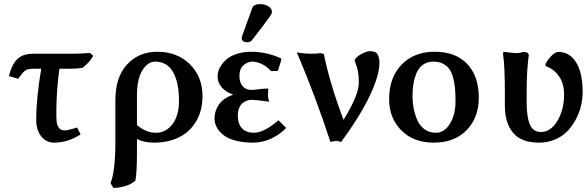

<svg xmlns="http://www.w3.org/2000/svg" viewBox="-20 -696 2903 950"><path d="M332 -356H273.9Q258.8 -245.6 258.8 -143.1V-134.8Q258.8 -120.6 259 -113.5Q259.3 -106.4 260.3 -94.7Q261.2 -83 264.2 -76.7Q267.1 -70.3 271.5 -63.5Q275.9 -56.6 283.7 -53.7Q291.5 -50.8 301.8 -50.8Q315.4 -50.8 361.8 -64.9L378.9 -30.8Q314.5 9.8 249 9.8Q208.5 9.8 183.8 -21.5Q159.2 -52.7 159.2 -103Q159.2 -211.9 184.1 -356H145Q117.2 -356 104.7 -346.9Q92.3 -337.9 69.8 -306.2L23.9 -319.8Q38.1 -376.5 65.4 -403.3Q92.8 -430.2 145 -430.2H340.8Q376 -430.2 425.8 -434.1L440.9 -419.9Q434.6 -407.7 425.8 -396.7Q417 -385.7 410.2 -379.4Q403.3 -373 389.2 -360.8Q364.3 -356 332 -356Z M649.9 198.2 645 201.2Q629.4 215.8 598.4 224.9Q567.4 233.9 541 233.9L526.9 210Q550.8 151.4 550.8 5.9V-199.2Q550.8 -314 608.6 -377Q666.5 -439.9 758.8 -439.9Q856.9 -439.9 919.4 -378.2Q981.9 -316.4 981.9 -221.2Q981.9 -147 949.5 -94Q917 -41 863.5 -15.6Q810.1 9.8 741.7 9.8Q693.8 9.8 657.7 -7.8V55.2Q657.7 159.2 649.9 198.2ZM865.7 -198.2Q865.7 -286.1 836.7 -338.6Q807.6 -391.1 747.1 -391.1Q735.4 -391.1 723.6 -386Q711.9 -380.9 700 -368.7Q688 -356.4 678.7 -338.1Q669.4 -319.8 663.6 -291Q657.7 -262.2 657.7 -227.1V-78.1L652.8 -82Q698.7 -39.1 751 -39.1Q801.3 -39.1 833.5 -81.8Q865.7 -124.5 865.7 -198.2Z M1269.5 -675.8Q1290.5 -675.8 1308.1 -664.6Q1325.7 -653.3 1325.7 -637.2Q1325.7 -630.4 1316.9 -616.2Q1270 -552.2 1226.6 -497.1Q1218.3 -486.8 1203.6 -486.8Q1190.9 -486.8 1183.3 -492.2Q1175.8 -497.6 1175.8 -504.9Q1175.8 -507.3 1177.7 -517.1L1228.5 -657.2Q1235.8 -675.8 1269.5 -675.8ZM1226.6 -391.1Q1204.1 -390.1 1184.3 -372.6Q1164.6 -355 1164.6 -320.8Q1164.6 -287.1 1180.9 -269Q1197.3 -251 1223.6 -251Q1234.4 -251 1272.5 -255.9Q1288.1 -257.8 1307.6 -257.8Q1307.6 -256.8 1307.1 -251.5Q1306.6 -246.1 1306.6 -245.1Q1306.6 -242.2 1306.2 -236.3Q1305.7 -230.5 1305.7 -226.1Q1305.7 -210 1311.5 -192.9Q1309.6 -192.9 1291 -195.6Q1272.5 -198.2 1253.4 -200.2Q1234.4 -202.1 1224.6 -202.1Q1213.9 -202.1 1203.1 -198.5Q1192.4 -194.8 1181.4 -186.8Q1170.4 -178.7 1163.6 -162.6Q1156.7 -146.5 1156.7 -124Q1156.7 -83 1177.5 -61Q1198.2 -39.1 1235.8 -39.1Q1286.6 -39.1 1357.9 -101.1L1395.5 -63Q1368.7 -33.2 1325.9 -12Q1283.2 9.3 1231.4 9.8Q1181.6 9.8 1143.6 -0.7Q1105.5 -11.2 1084 -29.1Q1062.5 -46.9 1052 -66.9Q1041.5 -86.9 1041.5 -108.9Q1041.5 -147.9 1063.5 -179.2Q1085.4 -210.4 1133.8 -228Q1098.6 -239.7 1077.6 -263.4Q1056.6 -287.1 1056.6 -318.8Q1056.6 -332 1061.5 -347.2Q1066.4 -362.3 1078.9 -379.2Q1091.3 -396 1109.6 -409.2Q1127.9 -422.4 1157.7 -431.2Q1187.5 -439.9 1223.6 -439.9Q1260.7 -440.4 1302 -430.7Q1343.3 -420.9 1372.6 -405.8Q1371.1 -392.6 1354.5 -345.2L1320.8 -344.2Q1302.2 -365.7 1276.9 -378.4Q1251.5 -391.1 1226.6 -391.1Z M1564.5 -433.1 1582.5 -429.2Q1610.4 -287.1 1679.7 -103Q1755.4 -225.6 1755.4 -285.2Q1755.4 -296.4 1754.9 -306.4Q1754.4 -316.4 1753.7 -323.7Q1752.9 -331.1 1751.5 -339.4Q1750 -347.7 1749.3 -351.8Q1748.5 -356 1746.1 -363.3Q1743.7 -370.6 1742.9 -372.8Q1742.2 -375 1739.5 -382.3Q1736.8 -389.6 1736.3 -391.1H1737.8Q1737.3 -392.1 1736.1 -395Q1734.9 -397.9 1734.4 -398.9Q1742.2 -414.6 1768.1 -428.7Q1793.9 -442.9 1810.5 -442.9Q1838.9 -442.9 1848.1 -427Q1857.4 -411.1 1857.4 -383.8Q1857.4 -325.7 1812 -227.3Q1766.6 -128.9 1668.5 5.9Q1645.5 1 1643.6 1L1614.7 5.9Q1546.4 -205.6 1448.7 -437Q1484.9 -430.2 1518.6 -430.2Q1552.2 -430.2 1564.5 -433.1Z M1905.3 -205.1Q1905.3 -312 1966.8 -376Q2028.3 -439.9 2130.9 -439.9Q2235.4 -439.9 2292.2 -378.9Q2349.1 -317.9 2349.1 -213.9Q2349.1 -114.3 2289.1 -52.2Q2229 9.8 2127 9.8Q2025.4 9.8 1965.3 -51.3Q1905.3 -112.3 1905.3 -205.1ZM2124 -391.1Q2095.2 -391.1 2074.2 -376.7Q2053.2 -362.3 2042.2 -337.4Q2031.2 -312.5 2026.1 -283.9Q2021 -255.4 2021 -222.2Q2021 -191.4 2026.4 -162.1Q2031.7 -132.8 2043.9 -103.8Q2056.2 -74.7 2079.8 -56.9Q2103.5 -39.1 2136.2 -39.1Q2178.7 -39.1 2206.3 -83.7Q2233.9 -128.4 2233.9 -195.8Q2233.9 -232.9 2231.2 -261Q2228.5 -289.1 2221.2 -314.5Q2213.9 -339.8 2201.9 -356Q2189.9 -372.1 2170.4 -381.6Q2150.9 -391.1 2124 -391.1Z M2585.9 -250V-188Q2585.9 -117.2 2601.6 -80.1Q2617.2 -43 2656.7 -43Q2705.1 -43 2738 -98.1Q2771 -153.3 2771 -228Q2771 -283.7 2745.1 -319.8Q2719.2 -356 2679.2 -369.1V-378.9Q2687 -397 2706.8 -418Q2726.6 -439 2742.2 -439Q2799.3 -439 2831.1 -386.7Q2862.8 -334.5 2862.8 -241.2Q2862.8 -207 2854.7 -172.6Q2846.7 -138.2 2829.1 -105.2Q2811.5 -72.3 2786.9 -46.6Q2762.2 -21 2726.1 -5.6Q2689.9 9.8 2647 9.8Q2559.6 9.8 2518.8 -38.8Q2478 -87.4 2478 -172.9V-233.9Q2478 -372.1 2468.8 -429.2L2471.2 -439.9Q2520 -433.1 2536.1 -433.1Q2552.2 -433.1 2566.9 -439Q2596.2 -439 2596.2 -422.9Q2585.9 -345.2 2585.9 -250Z"/></svg>

Font: Linear Smooth
Style: Bold
Weight: 700
Designer: Philipp H. Poll, Flanker
Foundry: Philipp H. Poll, reworked by Flanker
Version: Version 1.061 | FøM Fix